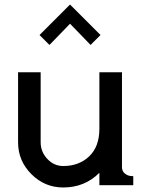

<svg xmlns="http://www.w3.org/2000/svg" viewBox="-20 -820 650 850"><path d="M60 -500H160V-190Q160 -148 189.5 -116.5Q219 -85 260 -85Q330 -85 375 -128Q420 -171 420 -250V-500H520V-80Q520 -62 532.5 -52Q545 -42 558 -41L570 -40V0H420V-55Q355 10 260 10Q178 10 119 -49Q60 -108 60 -190ZM425 -665 381 -621 290 -715 199 -621 155 -665 290 -800Z"/></svg>

Font: Laverick
Style: Regular
Weight: 400
Designer: Daniel Pimley
Foundry: Daniel Pimley
Version: Version 1.000;PS 001.001;hotconv 1.0.56